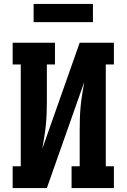

<svg xmlns="http://www.w3.org/2000/svg" viewBox="-20 -951 640 971"><path d="M44 0V-110H85V-625H44V-735H258V-625H217V-441Q217 -411 216 -380.5Q215 -350 212 -319.5Q209 -289 204 -259Q199 -229 194 -199L383 -735H556V-625H515V-110H556V0H342V-110H383V-294Q383 -324 384 -354.5Q385 -385 388 -415.5Q391 -446 396 -476Q401 -506 406 -536L217 0ZM150 -839V-931H450V-839Z"/></svg>

Font: Iosevka Slab XBdEx
Style: Regular
Weight: 800
Width: 7
Monospace: yes
Designer: Belleve Invis
Foundry: Belleve Invis
Version: Version 11.1.0; ttfautohint (v1.8.3)